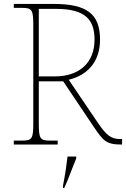

<svg xmlns="http://www.w3.org/2000/svg" viewBox="-20 -734 640 975"><path d="M50 0H273V-20H233C183 -20 177 -31 177 -108V-321H301L456 -90C503 -21 518 0 596 0H600V-28H589C546 -28 521 -46 480 -106L329 -329C420 -351 488 -416 488 -533C488 -664 420 -714 253 -714H50V-694H93C143 -694 149 -683 149 -606V-108C149 -31 143 -20 93 -20H50ZM259 -346H177V-689H264C417 -689 460 -631 460 -532C460 -415 382 -346 259 -346ZM300 208V221H306C325 182 349 113 367 71V61H323C318 105 310 158 300 208Z"/></svg>

Font: Noto Serif Malayalam Thin
Style: Regular
Weight: 100
Designer: Indian type Foundry, Jelle Bosma, Monotype Design Team
Foundry: Monotype Imaging Inc.
Version: Version 2.104